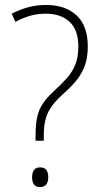

<svg xmlns="http://www.w3.org/2000/svg" viewBox="-20 -744 405 772"><path d="M123 -178V-197Q123 -241 129 -271Q135 -301 151 -325.5Q167 -350 196 -377Q227 -405 249.5 -430.5Q272 -456 283.5 -486Q295 -516 295 -557Q295 -624 259.5 -656.5Q224 -689 165 -689Q131 -689 101 -680.5Q71 -672 42 -656L27 -689Q61 -706 94 -715Q127 -724 166 -724Q243 -724 288 -682Q333 -640 333 -557Q333 -509 319 -474.5Q305 -440 280 -412Q255 -384 222 -355Q197 -331 182.5 -308.5Q168 -286 162 -259.5Q156 -233 156 -194V-178ZM109 -31Q109 -49 116.5 -60Q124 -71 141 -71Q159 -71 166.5 -60.5Q174 -50 174 -32Q174 8 141 8Q124 8 116.5 -2.5Q109 -13 109 -31Z"/></svg>

Font: Noto Sans Khmer SemiCondensed ExtraLight
Style: Regular
Weight: 200
Width: 4
Designer: Danh Hong and the Monotype Design Team
Foundry: Monotype Imaging Inc.
Version: Version 2.004; ttfautohint (v1.8.4.7-5d5b)